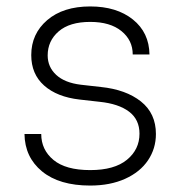

<svg xmlns="http://www.w3.org/2000/svg" viewBox="-20 -561 563 596"><path d="M56 -145H108Q108 -96 146 -64.5Q184 -33 260 -33Q335 -33 374 -65Q413 -97 413 -146Q413 -190 380.5 -214.5Q348 -239 289 -245L227 -252Q157 -260 117 -295.5Q77 -331 77 -390Q77 -456 126.5 -498.5Q176 -541 260 -541Q342 -541 392.5 -500.5Q443 -460 444 -392H392Q392 -436 357 -464.5Q322 -493 260 -493Q196 -493 162 -463.5Q128 -434 128 -389Q128 -353 154.5 -328.5Q181 -304 231 -298L293 -291Q371 -283 417.5 -246Q464 -209 464 -145Q464 -100 439.5 -63.5Q415 -27 368.5 -6Q322 15 260 15Q164 15 110.5 -29Q57 -73 56 -145Z"/></svg>

Font: Sora-SIA ExtraLight
Style: Regular
Weight: 200
Designer: Jonathan Barnbrook, Julián Moncada
Foundry: Barnbrook Fonts
Version: Version 2.000